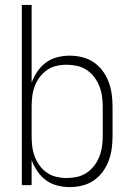

<svg xmlns="http://www.w3.org/2000/svg" viewBox="-20 -755 540 783"><path d="M264 8Q238 8 213 1.5Q188 -5 167.5 -20Q147 -35 132.5 -56.5Q118 -78 109 -102V0H69V-735H109V-418Q118 -442 132.5 -463.5Q147 -485 167.5 -500Q188 -515 213 -521.5Q238 -528 264 -528Q289 -528 314.5 -522Q340 -516 361.5 -501.5Q383 -487 398.5 -466Q414 -445 423 -421Q432 -397 435.5 -371.5Q439 -346 439 -320V-200Q439 -174 435.5 -148.5Q432 -123 423 -99Q414 -75 398.5 -54Q383 -33 361.5 -18.5Q340 -4 314.5 2Q289 8 264 8ZM251 -29Q272 -29 293.5 -33.5Q315 -38 333 -50Q351 -62 364 -79Q377 -96 385 -116Q393 -136 396 -157.5Q399 -179 399 -200V-320Q399 -341 396 -362.5Q393 -384 385 -404Q377 -424 364 -441Q351 -458 333 -470Q315 -482 293.5 -486.5Q272 -491 251 -491Q230 -491 209 -486Q188 -481 171 -469Q154 -457 141.5 -440Q129 -423 121.5 -403Q114 -383 111.5 -362Q109 -341 109 -320V-200Q109 -179 111.5 -158Q114 -137 121.5 -117Q129 -97 141.5 -80Q154 -63 171 -51Q188 -39 209 -34Q230 -29 251 -29Z"/></svg>

Font: Zed Sans Extralight
Style: Regular
Weight: 200
Designer: Belleve Invis
Foundry: Belleve Invis
Version: Version 1.0.0; ttfautohint (v1.8.4)